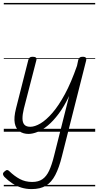

<svg xmlns="http://www.w3.org/2000/svg" viewBox="-26 -905 674 1319"><path d="M170 15Q134 15 108.5 -2.5Q83 -20 75.5 -58.5Q68 -97 84 -160L169 -495Q173 -506 179 -510.5Q185 -515 199 -515Q215 -515 221 -509Q227 -503 224 -492L138 -159Q128 -118 128.5 -90Q129 -62 142 -48Q155 -34 182 -34Q213 -34 252 -57Q291 -80 334 -129.5Q377 -179 420 -258.5Q463 -338 503 -453L512 -495Q516 -506 522.5 -510.5Q529 -515 542 -515Q559 -515 564 -508Q569 -501 566 -490L399 170Q380 247 354 297Q328 347 289.5 370.5Q251 394 191 394Q153 394 119.5 383.5Q86 373 57.5 354Q29 335 4 310Q-4 301 -5.5 292Q-7 283 5 273Q16 263 23 263Q30 263 38 271Q73 305 110.5 325Q148 345 195 345Q238 345 265.5 326Q293 307 311.5 267.5Q330 228 345 167L449 -246Q415 -174 377.5 -124Q340 -74 303.5 -43.5Q267 -13 232.5 1Q198 15 170 15ZM0 365H628V375H0ZM0 -20H628V0H0ZM0 -505H628V-500H0ZM0 -885H628V-875H0Z"/></svg>

Font: Playwrite IS Guides
Style: Regular
Weight: 400
Designer: Veronika Burian, José Scaglione
Foundry: TypeTogether
Version: Version 1.003